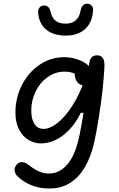

<svg xmlns="http://www.w3.org/2000/svg" viewBox="-20 -830 660 1062"><path d="M77 145.2Q62.5 130.8 60.6 114.1Q58.7 97.3 71.7 81.2Q83.8 66.2 101.4 66.8Q119 67.3 137.7 81.5Q166.2 104.5 193.5 117.2Q220.8 129.8 251.2 129.8Q286.2 129.8 316.8 110.8Q347.5 91.8 371.8 52.5Q396.2 13.2 411.2 -45.7Q420.2 -77.7 432.8 -151Q447.3 -232 458.1 -319.5Q468.8 -407 471 -459.7Q473 -483 477.6 -496.7Q482.2 -510.3 491.8 -517.2Q501.3 -524 517.2 -524Q539.3 -524 549.4 -507.7Q559.5 -491.3 557.5 -458Q554.8 -406 547.7 -335.5Q538.8 -257.3 526.3 -178.2Q513.8 -99.2 500.3 -38.8Q482.7 37.2 450.2 93.3Q417.8 149.5 368.5 181.2Q319.2 212.8 253.2 212.8Q199 212.8 153.5 194.4Q108 176 77 145.2ZM65.3 -207.5Q65.3 -288.2 100.7 -358.6Q136 -429 198.1 -471.3Q260.2 -513.7 336.3 -513.7Q372.2 -513.7 409.1 -501.2Q446 -488.8 470.3 -466.4Q494.7 -444 494.7 -416Q494.7 -390.7 481.8 -373.9Q469 -357.2 446.3 -357.2Q428.5 -357.2 415.5 -367.7Q402.5 -378.2 396.7 -397.2Q390.8 -416.2 394.2 -440.3H436.8V-391.3Q426.8 -404 411.7 -413.6Q396.5 -423.2 377.5 -428.5Q358.5 -433.8 338.3 -433.8Q285.5 -433.8 243 -403.3Q200.5 -372.8 176.8 -323.4Q153 -274 153 -220Q153 -190.8 159.9 -167.7Q166.8 -144.5 182.2 -130.8Q197.5 -117 221.3 -117Q255.5 -117 297.2 -149.1Q338.8 -181.2 380.5 -245.8Q422.2 -310.5 453.8 -403H498L463.3 -206.2H427Q398.8 -149.2 362.2 -111.2Q325.7 -73.3 285.8 -55.1Q246 -36.8 205.8 -36.8Q171.3 -36.8 139.1 -55.2Q106.8 -73.5 86.1 -112.1Q65.3 -150.7 65.3 -207.5ZM191.2 -756.5Q189 -776.2 198 -787.5Q207 -798.8 222.5 -799.5Q237.5 -800 246.6 -791.4Q255.7 -782.8 260.2 -765.2Q265.5 -734.2 285.8 -716.7Q306 -699.2 343.2 -699.2Q379.2 -699.2 400.2 -718.7Q421.2 -738.2 426.5 -775.2L426.7 -776.3Q429.7 -787.5 434.4 -794.9Q439.2 -802.3 446.4 -806.1Q453.7 -809.8 463.5 -809.5Q479 -808.8 487.8 -797.8Q496.7 -786.8 494.5 -768.5Q491.2 -725.3 472.2 -695Q453.2 -664.7 420.4 -648.8Q387.7 -633 343.2 -633Q297.3 -633 264.4 -648.2Q231.5 -663.3 213 -691Q194.5 -718.7 191.2 -756.5Z"/></svg>

Font: Monaspace Radon Var
Style: Regular
Weight: 400
Designer: Riley Cran and the Lettermatic Team
Version: Version 1.000 (Monaspace Radon Var)